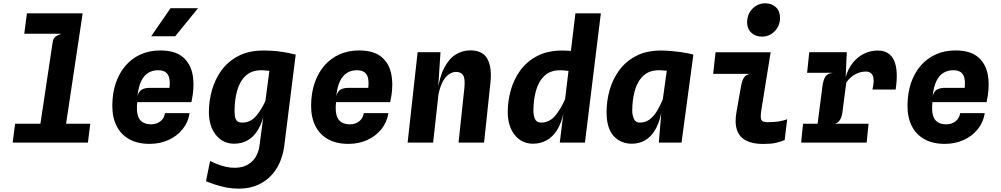

<svg xmlns="http://www.w3.org/2000/svg" viewBox="-20 -861 6040 1159"><path d="M209 -15 298 -607Q301.5 -630.5 316.8 -641Q332 -651.5 346 -654L310.5 -706.5L320.5 -780.5H479L364 -15ZM56.5 0 71 -114H525L510.5 0ZM126.5 -657.5 142.5 -780.5H479L428 -657.5Z M883 7.5Q810.5 7.5 760 -20.8Q709.5 -49 683.5 -101.2Q657.5 -153.5 658 -224.5Q658.5 -300 679.5 -361Q700.5 -422 738.8 -465.8Q777 -509.5 830 -533Q883 -556.5 947.5 -556.5Q1037.5 -556.5 1085 -515.5Q1132.5 -474.5 1143.8 -404Q1155 -333.5 1135.5 -244.5H808.5Q803.5 -196.5 811.2 -167Q819 -137.5 839.8 -124Q860.5 -110.5 893 -110.5Q924 -110.5 947.5 -128.2Q971 -146 976 -178H1124.5Q1115.5 -122 1081.5 -80.2Q1047.5 -38.5 996.2 -15.5Q945 7.5 883 7.5ZM810 -280.5Q817.5 -310 836.2 -320.2Q855 -330.5 880 -330.5H1003Q1007 -366.5 1001.5 -390Q996 -413.5 979.8 -425.2Q963.5 -437 934 -437Q900.5 -437 874.5 -421Q848.5 -405 832 -370.5Q815.5 -336 810 -280.5ZM892.5 -642 1009.5 -811.5H1175.5L1037.5 -642Z M1223.5 233 1248 111Q1320 146 1373.8 150.8Q1427.5 155.5 1464 138.8Q1500.5 122 1520.8 90.5Q1541 59 1546 21.5L1611 -471L1619 -545.5L1765 -531.5L1695.5 22.5Q1688.5 76.5 1666.2 125.2Q1644 174 1605.2 210.2Q1566.5 246.5 1511.5 264.5Q1456.5 282.5 1384.8 276.2Q1313 270 1223.5 233ZM1393.5 6.5Q1326 6.5 1283.5 -46Q1241 -98.5 1241 -185Q1241 -251.5 1259.5 -317.2Q1278 -383 1317.5 -437Q1357 -491 1419.8 -523.5Q1482.5 -556 1570.5 -556Q1616 -556 1653 -551.8Q1690 -547.5 1718.2 -541.8Q1746.5 -536 1765 -531.5L1657 -421.5Q1648 -425 1634.8 -428Q1621.5 -431 1607 -433Q1592.5 -435 1579.5 -436Q1566.5 -437 1558 -437Q1498 -437 1462.5 -403.2Q1427 -369.5 1411.5 -313.8Q1396 -258 1396 -192Q1396 -152 1405.8 -136.5Q1415.5 -121 1442 -121Q1493.5 -121 1528.8 -164Q1564 -207 1588.5 -266L1599 -229.5L1578 -190.5Q1565 -125.5 1539.8 -81.5Q1514.5 -37.5 1477.8 -15.5Q1441 6.5 1393.5 6.5Z M2083 7.5Q2010.5 7.5 1960 -20.8Q1909.5 -49 1883.5 -101.2Q1857.5 -153.5 1858 -224.5Q1858.5 -300 1879.5 -361Q1900.5 -422 1938.8 -465.8Q1977 -509.5 2030 -533Q2083 -556.5 2147.5 -556.5Q2237.5 -556.5 2285 -515.5Q2332.5 -474.5 2343.8 -404Q2355 -333.5 2335.5 -244.5H2008.5Q2003.5 -196.5 2011.2 -167Q2019 -137.5 2039.8 -124Q2060.5 -110.5 2093 -110.5Q2124 -110.5 2147.5 -128.2Q2171 -146 2176 -178H2324.5Q2315.5 -122 2281.5 -80.2Q2247.5 -38.5 2196.2 -15.5Q2145 7.5 2083 7.5ZM2010 -280.5Q2017.5 -310 2036.2 -320.2Q2055 -330.5 2080 -330.5H2203Q2207 -366.5 2201.5 -390Q2196 -413.5 2179.8 -425.2Q2163.5 -437 2134 -437Q2100.5 -437 2074.5 -421Q2048.5 -405 2032 -370.5Q2015.5 -336 2010 -280.5Z M2440.5 0 2501 -546H2639L2621 -271L2619.5 -302.5Q2632.5 -395.5 2661.5 -451.2Q2690.5 -507 2731 -532Q2771.5 -557 2819 -557Q2893.5 -557 2922 -505.8Q2950.5 -454.5 2940.5 -361.5L2902 0H2748L2783 -328.5Q2789 -385 2776 -406Q2763 -427 2732.5 -427Q2716 -427 2696 -416.5Q2676 -406 2657.5 -377Q2639 -348 2627 -293L2594.5 0Z M3197.5 6.5Q3130 6.5 3087.5 -46Q3045 -98.5 3045 -185Q3045 -251.5 3063.5 -317.2Q3082 -383 3121.5 -437Q3161 -491 3223.8 -523.5Q3286.5 -556 3374.5 -556Q3400 -556 3437.8 -552.8Q3475.5 -549.5 3512.5 -544Q3549.5 -538.5 3571.5 -531.5L3461 -421.5Q3452 -425 3438.8 -428Q3425.5 -431 3411 -433Q3396.5 -435 3383.5 -436Q3370.5 -437 3362 -437Q3302 -437 3266.5 -403.2Q3231 -369.5 3215.5 -313.8Q3200 -258 3200 -192Q3200 -163 3209.8 -142Q3219.5 -121 3246 -121Q3297.5 -121 3332.8 -164Q3368 -207 3392.5 -266L3403 -229.5L3382 -180.5Q3369 -117.5 3342.8 -76Q3316.5 -34.5 3279.5 -14Q3242.5 6.5 3197.5 6.5ZM3359 0 3382.5 -190 3453.5 -780.5H3607L3511 0Z M3957 0 3975 -218 4008.5 -459.5V-503.5L4165.5 -531.5L4094 0ZM3794 6.5Q3726.5 6.5 3684 -40.2Q3641.5 -87 3641.5 -185Q3641.5 -251.5 3660 -317.2Q3678.5 -383 3718 -437Q3757.5 -491 3820.2 -523.5Q3883 -556 3971 -556Q3996.5 -556 4032.8 -552.8Q4069 -549.5 4105 -544Q4141 -538.5 4165.5 -531.5L4117 -421.5Q4087.5 -425 4062.2 -428Q4037 -431 4016.8 -433Q3996.5 -435 3981.8 -436Q3967 -437 3958.5 -437Q3898.5 -437 3863 -403.2Q3827.5 -369.5 3812 -313.8Q3796.5 -258 3796.5 -192Q3796.5 -167 3806.2 -144Q3816 -121 3842.5 -121Q3877 -121 3902.5 -140.8Q3928 -160.5 3947.5 -193.5Q3967 -226.5 3983 -266L3997.5 -229.5L3972 -180.5Q3959 -117.5 3934.2 -76Q3909.5 -34.5 3874.2 -14Q3839 6.5 3794 6.5Z M4579 -640Q4541 -640 4515.5 -663.5Q4490 -687 4490 -727Q4490 -775 4521.8 -808Q4553.5 -841 4600 -841Q4638 -841 4663.2 -817.8Q4688.5 -794.5 4688.5 -753.5Q4688.5 -705.5 4656.8 -672.8Q4625 -640 4579 -640ZM4586 8Q4524.5 8 4484.5 -12.2Q4444.5 -32.5 4429.2 -75Q4414 -117.5 4425.5 -183.5L4453 -339.5Q4460 -378 4472.5 -394.8Q4485 -411.5 4508 -415H4285L4299.5 -545.5H4632L4576 -198Q4568.5 -151 4576 -137.2Q4583.5 -123.5 4613 -123.5Q4653 -123.5 4680.2 -127.8Q4707.5 -132 4732 -141L4716.5 -15.5Q4689.5 -4.5 4661.5 1.8Q4633.5 8 4586 8Z M4816 0 4827.5 -114H5223L5211.5 0ZM4852 -421.5 4865 -546H5091.5L5051 -421.5ZM4902 -10 4944.5 -339.5Q4949.5 -378.5 4962.2 -398Q4975 -417.5 5006.5 -421.5L4956.5 -454L4966.5 -525L5091.5 -546L5085 -396.5Q5100.5 -448.5 5129.8 -484Q5159 -519.5 5197.5 -537.8Q5236 -556 5278 -556Q5349.5 -556 5376.8 -496.2Q5404 -436.5 5386.5 -320.5H5246.5Q5259.5 -375.5 5249.2 -402.2Q5239 -429 5206.5 -429Q5182 -429 5159.5 -420.2Q5137 -411.5 5118.8 -396.2Q5100.5 -381 5088.5 -362L5065.5 -185.5Q5062 -155.5 5050.5 -137.2Q5039 -119 5020 -114L5055 -87L5045 -10Z M5683 7.5Q5610.5 7.5 5560 -20.8Q5509.5 -49 5483.5 -101.2Q5457.5 -153.5 5458 -224.5Q5458.5 -300 5479.5 -361Q5500.5 -422 5538.8 -465.8Q5577 -509.5 5630 -533Q5683 -556.5 5747.5 -556.5Q5837.5 -556.5 5885 -515.5Q5932.5 -474.5 5943.8 -404Q5955 -333.5 5935.5 -244.5H5608.5Q5603.5 -196.5 5611.2 -167Q5619 -137.5 5639.8 -124Q5660.5 -110.5 5693 -110.5Q5724 -110.5 5747.5 -128.2Q5771 -146 5776 -178H5924.5Q5915.5 -122 5881.5 -80.2Q5847.5 -38.5 5796.2 -15.5Q5745 7.5 5683 7.5ZM5610 -280.5Q5617.5 -310 5636.2 -320.2Q5655 -330.5 5680 -330.5H5803Q5807 -366.5 5801.5 -390Q5796 -413.5 5779.8 -425.2Q5763.5 -437 5734 -437Q5700.5 -437 5674.5 -421Q5648.5 -405 5632 -370.5Q5615.5 -336 5610 -280.5Z"/></svg>

Font: Spline Sans Mono
Style: Bold Italic
Weight: 700
Italic angle: -4°
Monospace: yes
Version: Version 1.004